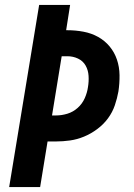

<svg xmlns="http://www.w3.org/2000/svg" viewBox="-20 -755 540 775"><path d="M17 0 138 -735H263L247 -633H252Q285 -633 317 -627Q349 -621 376 -606Q403 -591 422.5 -567.5Q442 -544 452 -514.5Q462 -485 462.5 -452Q463 -419 458 -386Q453 -358 443.5 -330Q434 -302 416 -277.5Q398 -253 372.5 -234Q347 -215 319 -203.5Q291 -192 262.5 -188Q234 -184 206 -184H172L142 0ZM190 -289H206Q229 -289 252 -296Q275 -303 293.5 -319.5Q312 -336 322 -358.5Q332 -381 335 -403Q339 -426 337.5 -449Q336 -472 325.5 -490.5Q315 -509 295 -518.5Q275 -528 252 -528H229Z"/></svg>

Font: Iosevka Term Curly Extrabold
Style: Italic
Weight: 800
Italic angle: -9°
Designer: Belleve Invis
Foundry: Belleve Invis
Version: Version 32.3.0